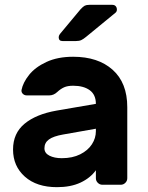

<svg xmlns="http://www.w3.org/2000/svg" viewBox="-20 -765 611 795"><path d="M34 0ZM507 -321V-27Q507 -16 499 -8Q491 0 480 0H404Q393 0 385 -8Q377 -16 377 -27V-60Q354 -28 313.5 -9Q273 10 216 10Q132 10 83 -33.5Q34 -77 34 -146Q34 -213 81.5 -252.5Q129 -292 214 -307L377 -335Q377 -373 351.5 -391.5Q326 -410 283 -410Q260 -410 245.5 -403.5Q231 -397 217 -384Q202 -370 184 -370H91Q81 -370 74.5 -376.5Q68 -383 69 -392Q75 -423 100.5 -455Q126 -487 172.5 -508.5Q219 -530 283 -530Q386 -530 446.5 -476Q507 -422 507 -321ZM377 -232 241 -208Q201 -201 182.5 -187.5Q164 -174 164 -151Q164 -131 184.5 -120.5Q205 -110 236 -110Q280 -110 312 -126Q344 -142 360.5 -167.5Q377 -193 377 -222ZM350 -745H445Q454 -745 459 -739.5Q464 -734 464 -725Q464 -718 459 -713L336 -612Q325 -603 316.5 -599Q308 -595 294 -595H239Q223 -595 223 -611Q223 -617 228 -624L313 -726Q324 -738 331 -741.5Q338 -745 350 -745Z"/></svg>

Font: Hezaedrus Medium
Style: Regular
Weight: 500
Designer: Hubert & Fischer
Foundry: Hubert & Fischer
Version: Version 1.10;September 3, 2019;FontCreator 11.5.0.2425 64-bi